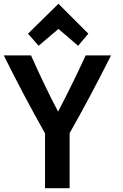

<svg xmlns="http://www.w3.org/2000/svg" viewBox="-22 -989 650 1015"><path d="M565 -696Q455 -477 346 -285V6H216V-284Q107 -477 -2 -696H142Q218 -526 285 -399Q354 -530 431 -696ZM287 -836 182 -747 126 -811 287 -969 445 -811 391 -747Z"/></svg>

Font: Repo
Style: DemiBold
Weight: 600
Designer: Stefan Peev
Foundry: Context Ltd
Version: Version 001.000